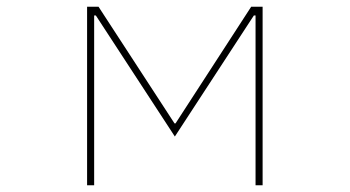

<svg xmlns="http://www.w3.org/2000/svg" viewBox="-20 -551 1040 571"><path d="M260 0H239V-531H273L499 -184H502L727 -531H761V0H740V-505H735L500 -145L265 -505H260Z"/></svg>

Font: IBM Plex Sans JP Thin
Style: Regular
Weight: 100
Designer: Mike Abbink; Paul van der Laan; Pieter van Rosmalen; Wujin Sim; Yejin Wi; Jinhee Kim; Boomi Park; Yona Kim; Kichan Ma
Foundry: Sandoll Inc.
Version: Version 1.001